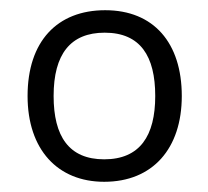

<svg xmlns="http://www.w3.org/2000/svg" viewBox="-20 -743 408 376"><path d="M336 -555C336 -659 281 -723 186 -723C92 -723 34 -662 34 -555C34 -450 93 -387 184 -387C279 -387 336 -452 336 -555ZM85 -555C85 -637 118 -679 185 -679C255 -679 284 -633 284 -555C284 -477 254 -431 184 -431C115 -431 85 -476 85 -555Z"/></svg>

Font: Noto Sans Syriac Light
Style: Regular
Weight: 300
Designer: Patrick Giasson and the Monotype Design Team
Foundry: Monotype Imaging Inc.
Version: Version 3.000